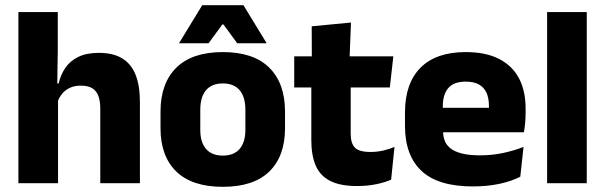

<svg xmlns="http://www.w3.org/2000/svg" viewBox="-20 -707 2336 741"><path d="M367 0V-289Q367 -316 360 -335.8Q353 -355.5 336.8 -366Q320.5 -376.5 291.5 -376.5Q268 -376.5 250 -368.2Q232 -360 220.2 -345.8Q208.5 -331.5 202 -313.5L171 -385H206.5Q214 -418.5 232 -445Q250 -471.5 281.8 -487.2Q313.5 -503 361.5 -503Q416.5 -503 451.5 -481.8Q486.5 -460.5 503.2 -418.5Q520 -376.5 520 -313.5V0ZM51 0V-660.5H203V-513.5L200.5 -351.5L204 -339.5V0Z M840 14Q721 14 660.2 -45.2Q599.5 -104.5 599.5 -212V-276.5Q599.5 -385.5 660.5 -445.8Q721.5 -506 840 -506Q958.5 -506 1019.2 -445.8Q1080 -385.5 1080 -276.5V-212Q1080 -104.5 1019.5 -45.2Q959 14 840 14ZM840 -106.5Q882.5 -106.5 904.8 -132.2Q927 -158 927 -205.5V-283Q927 -333 904.8 -359Q882.5 -385 840 -385Q797.5 -385 775.2 -359Q753 -333 753 -283V-205.5Q753 -158 775.2 -132.2Q797.5 -106.5 840 -106.5ZM760.5 -687H919.5L1008 -542V-540H895.5L842.5 -612.5H838L785 -540H672V-542Z M1358.5 11Q1293 11 1254.2 -8.8Q1215.5 -28.5 1198.5 -68Q1181.5 -107.5 1181.5 -165.5V-440H1333.5V-190Q1333.5 -154 1349.8 -137.2Q1366 -120.5 1410.5 -120.5Q1435 -120.5 1459 -126Q1483 -131.5 1502.5 -140L1489.5 -13.5Q1464 -2.5 1430.8 4.2Q1397.5 11 1358.5 11ZM1115.5 -369.5V-489.5H1498L1484.5 -369.5ZM1183.5 -478.5 1183 -605.5 1334.5 -620 1329 -478.5Z M1805 12.5Q1671 12.5 1607 -47.2Q1543 -107 1543 -221.5V-272.5Q1543 -385.5 1603 -445.8Q1663 -506 1777.5 -506Q1854.5 -506 1905.8 -479.8Q1957 -453.5 1982.8 -405Q2008.5 -356.5 2008.5 -288.5V-272Q2008.5 -253 2006.8 -233.2Q2005 -213.5 2002 -196.5H1864Q1866 -225.5 1866.5 -251.2Q1867 -277 1867 -298Q1867 -328.5 1857.5 -349.2Q1848 -370 1828.2 -381Q1808.5 -392 1777.5 -392Q1731.5 -392 1710.2 -367.2Q1689 -342.5 1689 -297V-252L1690 -235.5V-200.5Q1690 -181.5 1696.2 -164.5Q1702.5 -147.5 1718.2 -134.8Q1734 -122 1761.8 -114.8Q1789.5 -107.5 1832.5 -107.5Q1878 -107.5 1920 -116.2Q1962 -125 2000.5 -140L1988 -25Q1954 -7.5 1907.5 2.5Q1861 12.5 1805 12.5ZM1624 -196.5V-291H1971V-196.5Z M2091.5 0V-660.5H2244.5V0Z"/></svg>

Font: Anek Latin Medium
Style: Bold
Weight: 700
Version: Version 1.003